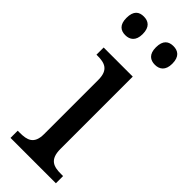

<svg xmlns="http://www.w3.org/2000/svg" viewBox="-248 -769 793 793"><g transform="rotate(45 149.0 -372.0)"><path d="M229 -635C255 -635 277 -649 277 -689C277 -731 255 -744 229 -744C202 -744 181 -731 181 -689C181 -649 202 -635 229 -635ZM56 -635C82 -635 104 -649 104 -689C104 -731 82 -744 56 -744C29 -744 9 -731 9 -689C9 -649 29 -635 56 -635ZM21 0H286V-42H274C231 -42 199 -51 199 -114V-536H29V-494H35C76 -494 108 -485 108 -426V-109C108 -50 75 -42 33 -42H21Z"/></g></svg>

Font: Noto Serif Thai SemiCondensed
Style: Regular
Weight: 400
Width: 4
Designer: Monotype Design Team
Foundry: Monotype Imaging Inc.
Version: Version 2.002